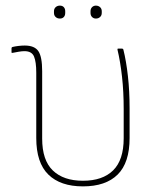

<svg xmlns="http://www.w3.org/2000/svg" viewBox="-20 -652 566 683"><path d="M275 11Q195 11 152 -31Q109 -73 109 -161V-393Q109 -432 101 -451Q93 -470 67 -470Q58 -470 46.5 -468Q35 -466 25 -464Q21 -463 21 -466V-480Q21 -484 25 -485Q33 -487 45 -488.5Q57 -490 68 -490Q103 -490 116.5 -470Q130 -450 130 -399V-159Q130 -82 168 -45.5Q206 -9 275 -9Q345 -9 382.5 -46Q420 -83 420 -160V-263Q420 -326 414 -379.5Q408 -433 398 -475Q397 -479 400 -479H414Q418 -479 419 -475Q429 -435 435 -381.5Q441 -328 441 -266V-161Q441 -73 398.5 -31Q356 11 275 11ZM193 -586Q184 -586 178 -591.5Q172 -597 172 -606V-612Q172 -621 178 -626.5Q184 -632 193 -632Q202 -632 207 -626.5Q212 -621 212 -612V-606Q212 -597 207 -591.5Q202 -586 193 -586ZM321 -586Q313 -586 307.5 -591.5Q302 -597 302 -606V-612Q302 -621 307.5 -626.5Q313 -632 321 -632Q330 -632 336 -626.5Q342 -621 342 -612V-606Q342 -597 336 -591.5Q330 -586 321 -586Z"/></svg>

Font: Sofia Sans Semi Condensed Thin
Style: Regular
Weight: 250
Version: Version 4.100